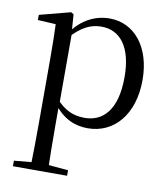

<svg xmlns="http://www.w3.org/2000/svg" viewBox="-87 -604 812 935"><g transform="rotate(10 319.0 -136.0)"><path d="M40.5 259.8H308.2V232.4L189.5 222.2H151.7L40.5 232.4ZM125.5 259.8H212.5C210.5 192.3 209.5 96 209.5 26.5V-68.7L210.7 -78.7V-430.1L208.9 -435.3L202.9 -519.6L189.9 -528L36.5 -487.9V-462.4L125.5 -457.5C127.5 -407.9 128.5 -355 128.5 -286.8V26.7C128.5 96.7 127.5 192.3 125.5 259.8ZM366.6 14.6C495.6 14.6 589.2 -91.6 589.2 -262.6C589.2 -427 501.7 -530.6 380.3 -530.6C312.5 -530.6 243.7 -500.1 191.5 -425H180.6L191.2 -398.2C250.5 -466 298.3 -484.5 347.9 -484.5C438.7 -484.5 500.5 -412.7 500.5 -260.8C500.5 -95.4 430.2 -32.7 343.5 -32.7C288.3 -32.7 244.5 -49.4 195.3 -105.1L181.4 -77.1H194.2C244.9 -6.9 306.7 14.6 366.6 14.6Z"/></g></svg>

Font: Source Han Serif CN VF
Style: Regular
Weight: 250
Designer: Ryoko NISHIZUKA 西塚涼子 (kana & ideographs); Frank Grießhammer (Latin, Greek & Cyrillic); Wenlong ZHANG 张文龙 (bopomofo); San
Foundry: Adobe
Version: Version 2.002;hotconv 1.1.0;makeotfexe 2.6.0